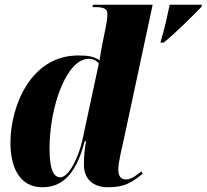

<svg xmlns="http://www.w3.org/2000/svg" viewBox="-20 -780 872 810"><path d="M659 -609 657 -600H670C719 -639 789 -709 829 -750L832 -760H696C685 -709 676 -665 659 -609ZM159 10C230 10 298 -29 337 -184H343C338 -152 334 -130 334 -86C334 -23 374 10 436 10C507 10 537 -11 582 -47L576 -57C562 -45 535 -23 512 -23C490 -23 479 -36 479 -66C479 -94 495 -159 503 -195L624 -760H372L370 -750H384C427 -750 433 -737 433 -720C433 -705 431 -689 427 -670L410 -585C408 -573 402 -543 400 -526C376 -541 355 -546 310 -546C108 -546 24 -329 24 -178C24 -78 60 10 159 10ZM234 -32C211 -32 189 -55 189 -152C189 -336 263 -532 354 -532C372 -532 386 -525 397 -512L328 -191C313 -121 272 -32 234 -32Z"/></svg>

Font: Noto Serif Display Condensed Black
Style: Italic
Weight: 900
Width: 3
Italic angle: -12°
Designer: Monotype Design Team
Foundry: Monotype Imaging Inc.
Version: Version 2.009